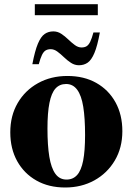

<svg xmlns="http://www.w3.org/2000/svg" viewBox="-20 -862 619 896"><path d="M290.5 -24Q320.5 -24 339.8 -45.2Q359 -66.5 368 -112.2Q377 -158 377 -232Q377 -311 368.5 -363.8Q360 -416.5 340.2 -443.2Q320.5 -470 288.5 -470Q258 -470 239 -449Q220 -428 210.8 -382Q201.5 -336 201.5 -262.5Q201.5 -183.5 210.2 -130.5Q219 -77.5 238.5 -50.8Q258 -24 290.5 -24ZM284 13Q207.5 13 150 -19.5Q92.5 -52 60.2 -110Q28 -168 28 -244.5Q28 -322 62.5 -381.2Q97 -440.5 157.5 -474Q218 -507.5 294.5 -507.5Q372 -507.5 429.5 -475Q487 -442.5 519 -384.5Q551 -326.5 551 -250Q551 -172.5 515.8 -113Q480.5 -53.5 420.2 -20.2Q360 13 284 13ZM446 -710.5Q434.5 -647.5 420.5 -614.5Q406.5 -581.5 389 -569.5Q371.5 -557.5 348.5 -557.5Q328.5 -557.5 311.2 -568.8Q294 -580 278.5 -595Q263 -610 247.8 -621.2Q232.5 -632.5 216.5 -632.5Q203 -632.5 193.2 -626.8Q183.5 -621 176 -605.8Q168.5 -590.5 161 -562.5H131Q143 -625.5 157 -658.5Q171 -691.5 188.5 -703.5Q206 -715.5 229 -715.5Q249 -715.5 266 -704.2Q283 -693 298.5 -678Q314 -663 329.2 -651.8Q344.5 -640.5 360.5 -640.5Q374.5 -640.5 384 -646.2Q393.5 -652 401 -667.2Q408.5 -682.5 416 -710.5ZM142.5 -791V-842.5H436.5V-791Z"/></svg>

Font: Newsreader 60pt
Style: Bold
Weight: 700
Designer: Hugues Gentile
Foundry: Production Type
Version: Version 1.003